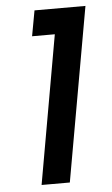

<svg xmlns="http://www.w3.org/2000/svg" viewBox="-52 -746 454 781"><g transform="rotate(-5 175.0 -355.0)"><path d="M85.9 0 192.9 -606H100.1L119.1 -710H327.1L201.2 0Z"/></g></svg>

Font: Poppins Medium
Style: Italic
Weight: 500
Italic angle: -10°
Designer: Ninad Kale (Devanagari), Jonny Pinhorn (Latin)
Foundry: Indian Type Foundry
Version: Version 3.200;PS 1.000;hotconv 16.6.54;makeotf.lib2.5.65590